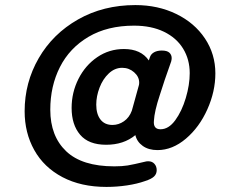

<svg xmlns="http://www.w3.org/2000/svg" viewBox="-20 -628 937 756"><path d="M828 -339Q828 -268 796.5 -197.5Q765 -127 712 -82Q659 -37 600 -37Q565 -37 542 -53.5Q519 -70 513 -96Q467 -58 398 -58Q329 -58 295.5 -97.5Q262 -137 262 -203Q262 -264 289 -317.5Q316 -371 363 -403Q410 -435 468 -435Q535 -435 566 -390L570 -402Q574 -415 586.5 -422Q599 -429 617 -429Q638 -429 647 -420.5Q656 -412 656 -399Q656 -394 654 -386Q626 -308 609 -253Q588 -190 586 -152Q583 -119 612 -119Q644 -119 670 -154.5Q696 -190 711.5 -242Q727 -294 727 -340Q727 -394 701 -436.5Q675 -479 625.5 -503Q576 -527 508 -527Q403 -527 328.5 -483Q254 -439 216 -364Q178 -289 178 -196Q178 -92 240.5 -32.5Q303 27 430 27Q461 27 482.5 23.5Q504 20 554 8Q557 7 564 7Q579 7 588 17Q597 27 597 42Q597 57 586.5 67Q576 77 551 85Q520 96 480 102Q440 108 399 108Q299 108 226 69.5Q153 31 115 -37Q77 -105 77 -190Q77 -303 132.5 -399Q188 -495 287.5 -551.5Q387 -608 513 -608Q602 -608 674 -573Q746 -538 787 -476.5Q828 -415 828 -339ZM499 -192 506 -217Q522 -273 527 -293Q528 -296 528 -303Q528 -326 508 -343.5Q488 -361 461 -361Q432 -361 408.5 -339Q385 -317 372 -283Q359 -249 359 -216Q359 -179 375.5 -157.5Q392 -136 423 -136Q447 -136 468 -150.5Q489 -165 499 -192Z"/></svg>

Font: Mali SemiBold
Style: Italic
Weight: 600
Italic angle: -10°
Version: Version 1.000; ttfautohint (v1.6)